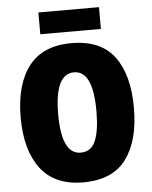

<svg xmlns="http://www.w3.org/2000/svg" viewBox="-60 -951 799 1010"><g transform="rotate(-5 339.5 -445.5)"><path d="M638 -358Q638 -532 566 -628.5Q494 -725 340 -725Q188 -725 114 -628.5Q40 -532 40 -359Q40 -185 114.5 -87.5Q189 10 339 10Q494 10 566 -87.5Q638 -185 638 -358ZM238 -358Q238 -571 340 -571Q440 -571 440 -358Q440 -254 417 -200.5Q394 -147 339 -147Q238 -147 238 -358ZM501 -901V-786H181V-901Z"/></g></svg>

Font: Noto Sans Display SemiCondensed Black
Style: Regular
Weight: 900
Width: 4
Designer: Monotype Design Team
Foundry: Monotype Imaging Inc.
Version: Version 1.900